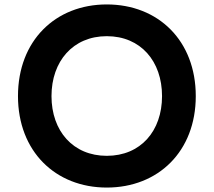

<svg xmlns="http://www.w3.org/2000/svg" viewBox="-20 -793 963 865"><path d="M461 52C693 52 862 -111 862 -360C862 -610 693 -773 461 -773C230 -773 61 -610 61 -360C61 -111 230 52 461 52ZM212 -360C212 -517 309 -630 461 -630C614 -630 710 -517 710 -360C710 -203 614 -91 461 -91C309 -91 212 -203 212 -360Z"/></svg>

Font: LINE Seed JP_OTF Bold
Style: Regular
Weight: 700
Designer: LINE & Fontrix & Fontworks
Version: Version 1.009